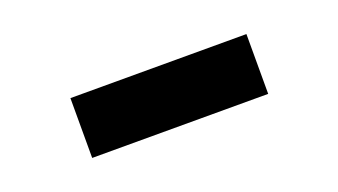

<svg xmlns="http://www.w3.org/2000/svg" viewBox="-29 -496 648 368"><g transform="rotate(-20 295.5 -312.0)"><path d="M116 -373H475V-251H116Z"/></g></svg>

Font: Be Vietnam ExtraBold
Style: Regular
Weight: 800
Designer: Gabriel Lam
Foundry: TypeRant
Version: Version 4.000